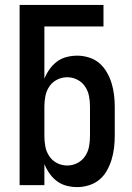

<svg xmlns="http://www.w3.org/2000/svg" viewBox="-20 -755 540 783"><path d="M295 8Q273 8 251.5 2.5Q230 -3 212.5 -16Q195 -29 182 -47.5Q169 -66 161 -86V0H60V-735H402V-647H161V-434Q169 -454 182 -472.5Q195 -491 212.5 -504Q230 -517 251.5 -522.5Q273 -528 295 -528Q319 -528 343 -520.5Q367 -513 385 -497.5Q403 -482 415.5 -460.5Q428 -439 435 -416Q442 -393 445 -368.5Q448 -344 448 -320V-200Q448 -176 445 -151.5Q442 -127 435 -104Q428 -81 416 -59.5Q404 -38 385.5 -22.5Q367 -7 343 0.5Q319 8 295 8ZM254 -80Q276 -80 295.5 -90Q315 -100 327 -118Q339 -136 343 -157Q347 -178 347 -200V-320Q347 -342 343 -363Q339 -384 327 -402Q315 -420 295.5 -430Q276 -440 254 -440Q232 -440 212.5 -430Q193 -420 181 -402Q169 -384 165 -363Q161 -342 161 -320V-200Q161 -178 165 -157Q169 -136 181 -118Q193 -100 212.5 -90Q232 -80 254 -80Z"/></svg>

Font: Iosevka Term Semibold
Style: Regular
Weight: 600
Monospace: yes
Designer: Belleve Invis
Foundry: Belleve Invis
Version: Version 31.4.0